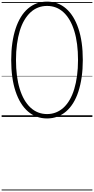

<svg xmlns="http://www.w3.org/2000/svg" viewBox="-20 -1440 1158 2365"><path d="M560 19Q424 19 325 -66.5Q226 -152 172 -313.5Q118 -475 118 -701Q118 -814 132 -911Q146 -1008 172.5 -1088Q199 -1168 237 -1230Q275 -1292 324.5 -1334.5Q374 -1377 433 -1398.5Q492 -1420 560 -1420Q696 -1420 794 -1334.5Q892 -1249 946 -1088Q1000 -927 1000 -701Q1000 -588 986 -491Q972 -394 946 -313.5Q920 -233 881.5 -171Q843 -109 794 -67Q745 -25 686.5 -3Q628 19 560 19ZM560 -35Q619 -35 670 -55.5Q721 -76 763.5 -115Q806 -154 839 -211.5Q872 -269 894.5 -343Q917 -417 929 -507Q941 -597 941 -701Q941 -910 895 -1059Q849 -1208 763.5 -1287.5Q678 -1367 560 -1367Q501 -1367 449.5 -1347Q398 -1327 355.5 -1287.5Q313 -1248 279.5 -1191Q246 -1134 223.5 -1059.5Q201 -985 189 -895Q177 -805 177 -701Q177 -493 223.5 -343.5Q270 -194 356 -114.5Q442 -35 560 -35ZM0 895H1118V905H0ZM0 -20H1118V0H0ZM0 -505H1118V-500H0ZM0 -1415H1118V-1405H0Z"/></svg>

Font: Playwrite BE WAL Guides
Style: Regular
Weight: 400
Designer: Veronika Burian, José Scaglione
Foundry: TypeTogether
Version: Version 1.003